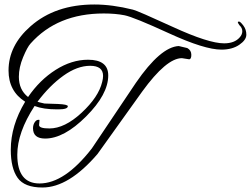

<svg xmlns="http://www.w3.org/2000/svg" viewBox="-20 -734 1117 855"><path d="M28 -67Q28 -175 92 -281Q18 -328 18 -420Q18 -531 116 -617Q226 -714 400 -714Q480 -714 572 -691Q593 -686 751 -613.5Q909 -541 978 -541Q1024 -541 1047 -567Q1059 -580 1059 -595Q1059 -610 1046 -622Q1039 -632 1039 -635Q1039 -638 1044.5 -638Q1050 -638 1063.5 -620.5Q1077 -603 1077 -579.5Q1077 -556 1045.5 -534.5Q1014 -513 966 -513Q891 -513 733 -585.5Q575 -658 534.5 -666Q494 -674 442 -674Q235 -674 116 -540Q102 -525 83 -479.5Q64 -434 64 -392Q64 -334 105 -302Q157 -378 228 -423Q299 -468 372 -468Q462 -468 462 -398Q462 -314 363.5 -215.5Q265 -117 181 -117Q127 -117 127 -163Q127 -179 135.5 -191Q144 -203 156 -200L154 -177Q154 -162 200 -162Q268 -162 343.5 -232Q419 -302 435 -369Q439 -384 439 -396Q439 -441 381.5 -441Q324 -441 262.5 -397Q201 -353 147 -281Q151 -279 178 -273L238 -271Q282 -269 282 -261Q282 -247 240 -247Q237 -247 234 -247Q173 -247 134 -262Q57 -144 57 -45Q57 83 156 83Q268 83 389 -73L585 -365Q695 -525 776 -529L814 -520Q832 -510 832 -490Q832 -470 822 -470L790 -475Q721 -475 613 -326L414 -48Q286 101 169 101Q89 101 58.5 58Q28 15 28 -67Z"/></svg>

Font: Alex Brush
Style: Regular
Weight: 400
Designer: Robert E. Leuschke
Foundry: Robert E. Leuschke
Version: Version 1.003